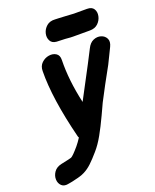

<svg xmlns="http://www.w3.org/2000/svg" viewBox="-249 -812 902 1117"><g transform="rotate(-20 202.0 -253.5)"><path d="M-19 208 3 204Q18 201 42.5 194.5Q67 188 82 180Q108 167 131.5 145Q155 123 186 87Q215 54 241 7.5Q267 -39 295 -99Q322 -159 327 -168L376 -261L432 -363Q456 -412 478 -457Q492 -486 482 -506Q472 -526 449.5 -533Q427 -540 403 -530Q379 -520 364 -489Q352 -463 218 -211Q185 -357 188 -481Q189 -511 170 -523Q151 -535 125.5 -531Q100 -527 80.5 -508.5Q61 -490 61 -459Q58 -291 123 -32Q124 -28 127 -24Q111 1 96 19Q57 65 44 71Q41 73 -21 86Q-53 93 -68 115Q-83 137 -82 161Q-81 185 -65 200Q-49 215 -19 208ZM348 -587H400Q432 -587 451 -605.5Q470 -624 475 -649Q480 -674 468.5 -692.5Q457 -711 427 -711H346Q344 -711 329.5 -712Q315 -713 295.5 -714Q276 -715 258 -716Q240 -717 231 -717Q199 -719 179 -701.5Q159 -684 153 -659.5Q147 -635 157.5 -614.5Q168 -594 196 -592L249 -590Q270 -588 280 -587.5Q290 -587 297 -587Q304 -587 315 -587Q326 -587 348 -587Z"/></g></svg>

Font: Balsamiq Sans
Style: Bold Italic
Weight: 700
Italic angle: -12°
Designer: Michael Angeles
Foundry: Balsamiq SRL
Version: Version 1.020; ttfautohint (v1.8.4.7-5d5b);gftools[0.9.26]